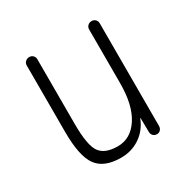

<svg xmlns="http://www.w3.org/2000/svg" viewBox="-126 -637 752 763"><g transform="rotate(-30 250.0 -255.5)"><path d="M219.7 9.8Q141.6 9.8 109.4 -34.7Q77.1 -79.1 77.1 -190.4V-496.1Q77.1 -505.9 84.5 -512.7Q91.8 -519.5 102.1 -519.5Q112.3 -519.5 119.1 -512.7Q126 -505.9 126 -496.1V-199.2Q126 -100.6 148.9 -68.4Q171.9 -36.1 230.5 -36.1Q290 -36.1 326.7 -92.3Q363.3 -148.4 363.3 -249V-495.1Q363.3 -505.9 370.6 -512.7Q377.9 -519.5 388.2 -519.5Q398.4 -519.5 405.3 -512.7Q412.1 -505.9 412.1 -495.1V-24.4Q412.1 -14.6 405.8 -7.3Q399.4 0 389.2 0Q378.9 0 372.1 -6.8Q365.2 -13.7 365.2 -24.4L364.3 -87.9Q364.3 -88.9 363.3 -88.9Q362.3 -88.9 362.3 -86.9Q343.8 -41 305.7 -15.6Q267.6 9.8 219.7 9.8Z"/></g></svg>

Font: Rounded-X Mgen+ 1m light
Style: Regular
Weight: 200
Designer: [Source Han Sans]
Ryoko NISHIZUKA  (kana & ideographs); Paul D. Hunt (Latin, Greek & Cyrillic); Wenlong ZHANG  (bopomofo
Version: Version 1.059.20150602